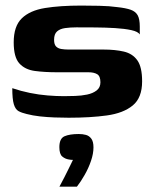

<svg xmlns="http://www.w3.org/2000/svg" viewBox="-20 -425 557 699"><path d="M230.2 3.6Q206.2 3.6 178.9 2.6Q151.7 1.6 125.2 -1.3Q98.7 -4.3 77.3 -9.9Q58.9 -14.2 47.4 -20.5Q36 -26.8 30.3 -45.6Q24.7 -64.3 24.7 -104Q55.8 -93.4 88.8 -86.7Q121.8 -80 153.5 -77.5Q185.3 -74.9 212.3 -74.9Q230.7 -74.9 253.4 -75.7Q276.1 -76.4 297 -80.7Q317.9 -85 331.8 -95.7Q345.6 -106.4 345.6 -125.3Q345.6 -147.7 333.9 -154.8Q322.2 -161.9 302 -161.9H187.7Q142.3 -161.9 106.6 -166.7Q70.9 -171.6 50.4 -194.2Q29.9 -216.8 29.9 -270.7Q29.9 -329.7 59.4 -358.3Q88.9 -386.9 143.8 -395.8Q198.7 -404.7 275.7 -404.7Q304 -404.7 341.4 -403.9Q378.9 -403.1 406.8 -399.1Q438 -395.8 455.8 -389.5Q473.5 -383.2 481.2 -369.5Q488.9 -355.7 488.9 -328V-299.6Q482.7 -309.9 458.2 -315.3Q433.7 -320.6 399.4 -322.7Q365 -324.8 327.6 -325.1Q290.2 -325.4 258.2 -325.4Q236 -325.4 217.4 -322.8Q198.8 -320.3 187.8 -310.7Q176.9 -301.2 176.9 -280Q176.9 -263.6 183.8 -256.2Q190.7 -248.8 202.8 -246.7Q214.9 -244.6 230 -244.6H357.2Q399.4 -244.6 431 -237.2Q462.6 -229.8 480 -205.4Q497.4 -181 497.4 -128.8Q497.4 -69.1 463.3 -41.1Q429.2 -13 369.2 -4.7Q309.3 3.6 230.2 3.6ZM196.3 254.7Q207.5 234.1 215.1 218.9Q222.7 203.7 230 189.1Q237.3 174.5 245.6 157.1Q242.5 157.1 238.6 156.8Q234.7 156.4 230.9 155.7Q217.3 153.7 206.7 144.8Q196.1 136 196.1 110.8Q196.1 79.2 215 71Q233.8 62.9 266.9 62.9Q280.8 62.9 292.7 66.1Q304.6 69.3 312.4 79.8Q320.3 90.4 320.3 111.5Q320.3 134.5 311.3 160.7Q302.4 187 288.3 211.6Q274.3 236.3 259.9 254.7Z"/></svg>

Font: Genos Thin
Style: Regular
Weight: 100
Designer: Robert E. Leuschke
Foundry: Robert E. Leuschke
Version: Version 1.010